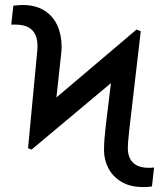

<svg xmlns="http://www.w3.org/2000/svg" viewBox="-20 -749 671 779"><path d="M108 -142 93.8 -147.7 123.6 -281.2 534.1 -629.3 551.1 -622.2 527 -492.9ZM93.8 -147.7 129.3 -522.7Q131.4 -540.8 131.7 -549.5Q132.1 -558.2 132.1 -562.5Q132.1 -589.5 123 -608.8Q114 -628.2 94.3 -638.7Q74.6 -649.1 42.6 -649.1Q38.4 -649.1 34.1 -649.1Q29.8 -649.1 25.6 -649.1L34.1 -725.9Q43.7 -726.9 53.1 -727.8Q62.5 -728.7 71 -728.7Q125 -728.7 160.3 -706.1Q195.7 -683.6 212.9 -645.1Q230.1 -606.5 230.1 -558.2Q230.1 -548.7 229 -539.4Q228 -530.2 225.9 -509.9L198.9 -261.4ZM402 -139.2Q402 -160.5 403.9 -186.3Q405.9 -212 409.1 -238.6L437.5 -473L551.1 -622.2L504.3 -220.2Q501.1 -193.5 499.8 -174.4Q498.6 -155.2 498.6 -147.7Q498.6 -123.6 507.6 -105.6Q516.7 -87.7 535.3 -77.9Q554 -68.2 582.4 -68.2Q588.8 -68.2 594.8 -68.4Q600.9 -68.5 605.1 -69.6L596.6 7.1Q587 9.2 578.3 9.6Q569.6 9.9 561.1 9.9Q507.8 9.9 472.5 -11.4Q437.1 -32.7 419.6 -66.8Q402 -100.9 402 -139.2Z"/></svg>

Font: DeltaSans
Style: Regular
Weight: 400
Designer: Rasmus Andersson
Foundry: rsms
Version: Version 3.012